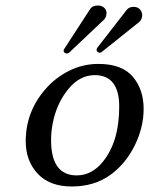

<svg xmlns="http://www.w3.org/2000/svg" viewBox="-20 -673 546 703"><path d="M500 -610.8Q497.6 -598.6 488.8 -591.8L351.6 -481.9Q349.1 -480 345.2 -480Q340.8 -480 336.7 -483.6Q332.5 -487.3 334 -493.2Q334.5 -496.1 335.4 -497.1L443.4 -636.2Q452.6 -648.4 469.7 -647.9Q485.4 -647.9 494.1 -636.5Q502.9 -625 500 -610.8ZM369.1 -617.2Q367.2 -607.4 360.8 -601.1L232.9 -480Q229.5 -477.1 224.4 -477.1Q219.2 -477.1 215.6 -480.7Q211.9 -484.4 213.4 -490.2Q213.9 -492.2 214.8 -493.2L309.6 -639.2Q318.8 -653.3 338.9 -652.8Q354.5 -652.8 363.5 -642.6Q372.6 -632.3 369.1 -617.2ZM146 -346.2Q182.1 -388.2 232.7 -413.6Q283.2 -439 340.3 -439Q426.3 -439 466.1 -392.3Q505.9 -345.7 505.9 -274.4Q505.9 -206.1 472.9 -139.6Q439.9 -73.2 384.8 -33.2Q325.7 9.8 242.7 9.8Q161.6 9.8 117.9 -37.1Q74.2 -84 74.2 -155.8Q74.2 -263.7 146 -346.2ZM326.7 -397.9Q272.5 -397.9 231 -347.9Q189.5 -297.9 174.3 -228Q167 -193.8 167 -160.2Q167 -30.8 260.7 -30.8Q317.4 -30.8 358.4 -83Q416.5 -156.2 416.5 -282.7Q416.5 -397.9 326.7 -397.9Z"/></svg>

Font: Linux Biolinum
Style: Italic
Weight: 400
Italic angle: -12°
Designer: Philipp H. Poll
Foundry: Philipp H. Poll
Version: Version 1.1.3 ; ttfautohint (v0.9)